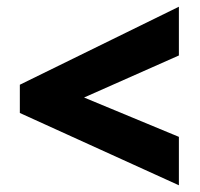

<svg xmlns="http://www.w3.org/2000/svg" viewBox="-20 -647 594 571"><path d="M512 -96V-240L230 -357L512 -482V-627L39 -395V-311Z"/></svg>

Font: Noto Sans Armenian SemiCondensed Black
Style: Regular
Weight: 900
Width: 4
Designer: Monotype Design Team
Foundry: Monotype Imaging Inc.
Version: Version 2.008